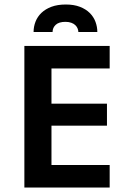

<svg xmlns="http://www.w3.org/2000/svg" viewBox="-20 -845 590 865"><path d="M89.8 0V-638.2H474.1V-536.6H211.9V-377.9H461.9V-278.8H211.9V-101.6H474.1V0ZM131.3 -700.7Q131.3 -725.1 140.1 -747.6Q148.9 -770 166.7 -787.1Q184.6 -804.2 211.9 -814.5Q239.3 -824.7 276.4 -824.7Q313.5 -824.7 340.3 -814.2Q367.2 -803.7 384.5 -786.4Q401.9 -769 410.2 -746.6Q418.5 -724.1 418.5 -700.7H333Q333 -708.5 329.6 -716.8Q326.2 -725.1 319.3 -731.7Q312.5 -738.3 301.3 -742.4Q290 -746.6 274.9 -746.6Q245.6 -746.6 231.2 -733.4Q216.8 -720.2 216.8 -700.7ZM0 -638.2Z"/></svg>

Font: Code New Roman
Style: Bold
Weight: 700
Monospace: yes
Designer: Sam Radian
Foundry: Code New Roman
Version: Version 1.508 October 19, 2014